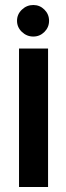

<svg xmlns="http://www.w3.org/2000/svg" viewBox="-20 -747 265 767"><path d="M56 0V-553H172V0ZM113 -601Q87 -601 67.5 -619.5Q48 -638 48 -664Q48 -690 67.5 -708.5Q87 -727 113 -727Q139 -727 157.5 -708.5Q176 -690 176 -664Q176 -638 157.5 -619.5Q139 -601 113 -601Z"/></svg>

Font: Stick No Bills
Style: Bold
Weight: 700
Version: Version 2.000